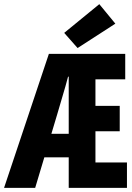

<svg xmlns="http://www.w3.org/2000/svg" viewBox="-23 -914 643 934"><path d="M-3.3 0 214.7 -651.8H586.2V-528.2H441.3V-399H559.4V-275.4H441.3V-123.6H594.6V0H311.3V-541H308.1Q295.5 -492.9 281.2 -446Q267 -399.1 254.8 -356.1L148.1 0ZM132.5 -148.5V-263.1H367.8V-148.5ZM354.4 -680.3 289.3 -754 460.1 -893.8 538.1 -798.9Z"/></svg>

Font: Source Code Pro ExtraLight
Style: Regular
Weight: 200
Monospace: yes
Designer: Paul D. Hunt, Teo Tuominen
Foundry: Adobe
Version: Version 1.026;hotconv 1.1.0;makeotfexe 2.6.0